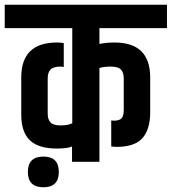

<svg xmlns="http://www.w3.org/2000/svg" viewBox="-54 -685 727 813"><path d="M252 -163V-566H-34V-665H653V-566H367V-499Q397 -505 431 -505Q582 -505 582 -357V-210Q582 -137 549 -100Q516 -63 439 -63Q433 -63 425 -64L417 -65V-175Q418 -175 423 -174.5Q428 -174 431 -174Q454 -175 462 -185.5Q470 -196 470 -221V-353Q470 -378 458 -390.5Q446 -403 416 -403Q385 -403 367 -397V0H251V-65Q233 -56 187 -56Q109 -56 72.5 -91Q36 -126 36 -199V-357Q36 -505 187 -505Q194 -505 200.5 -504.5Q207 -504 212 -503L216 -502V-401Q212 -403 202 -403Q172 -403 160 -390.5Q148 -378 148 -353V-204Q148 -179 160 -166.5Q172 -154 202 -154Q234 -154 252 -163ZM130 -22Q195 -22 195 43Q195 108 130 108Q64 108 64 43Q64 -22 130 -22Z"/></svg>

Font: Khand ExtraBold
Style: Regular
Weight: 800
Designer: Sanchit Sawaria and Jyotish Sonowal (Devanagari), Satya Rajpurohit (Latin)
Foundry: Indian Type Foundry
Version: Version 2.000;PS 1.0;hotconv 1.0.79;makeotf.lib2.5.61930